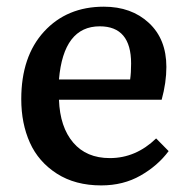

<svg xmlns="http://www.w3.org/2000/svg" viewBox="-20 -543 562 577"><path d="M284.2 14.2Q206.1 14.2 150.9 -21.2Q95.7 -56.6 69.8 -114.3Q43.9 -171.9 43.9 -245.1Q43.9 -373.5 112.5 -448.2Q181.2 -522.9 292 -522.9Q375 -522.9 427.5 -474.1Q480 -425.3 480 -341.8Q480 -294.9 465.8 -243.2H157.2Q160.2 -161.1 200 -114.5Q239.7 -67.9 310.1 -67.9Q388.2 -67.9 449.2 -127L486.8 -88.9Q454.1 -44.9 402.3 -15.4Q350.6 14.2 284.2 14.2ZM157.2 -304.2H371.1Q374 -324.2 374 -352.1Q374 -463.9 279.8 -463.9Q170.9 -463.9 157.2 -304.2Z"/></svg>

Font: Literata Book Medium
Style: Regular
Weight: 500
Designer: Latin by Veronika Burian and Jose Scaglione. Greek by Irene Vlachou. Cyrillic by Vera Evstafieva
Foundry: TypeTogether
Version: Version 2.003;PS 002.003;hotconv 1.0.88;makeotf.lib2.5.64775